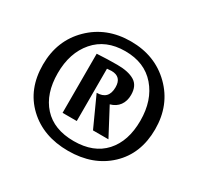

<svg xmlns="http://www.w3.org/2000/svg" viewBox="-147 -861 1094 1055"><g transform="rotate(30 399.5 -333.0)"><path d="M756 -328Q756 -173 657 -79.5Q558 14 400 14Q242 14 143 -79.5Q44 -173 44 -328Q44 -481 145 -580.5Q246 -680 400 -680Q554 -680 655 -580.5Q756 -481 756 -328ZM138 -328Q138 -198 206 -123Q274 -48 400 -48Q526 -48 594 -123Q662 -198 662 -328Q662 -457 592.5 -537.5Q523 -618 400 -618Q277 -618 207.5 -537.5Q138 -457 138 -328ZM399 -531Q469 -531 508 -507.5Q547 -484 547 -425Q547 -386 527.5 -359Q508 -332 471 -322L561 -152H463L377 -341Q452 -341 452 -419Q452 -486 388 -486Q380 -486 360 -484V-152H270V-527Q336 -531 399 -531Z"/></g></svg>

Font: Sansita
Style: Regular
Weight: 400
Designer: Pablo Cosgaya
Foundry: Omnibus-Type
Version: Version 1.006;hotconv 1.0.109;makeotfexe 2.5.65596